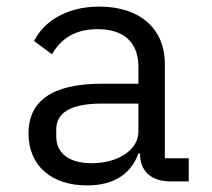

<svg xmlns="http://www.w3.org/2000/svg" viewBox="-20 -548 640 580"><path d="M495 0H550.1V-70H478V-354C478 -463.1 400.9 -528.1 279.8 -528.1C175.1 -528.1 109 -478 83.1 -424L137.1 -383.9C164.1 -431.1 206 -459.9 274.9 -459.9C353 -459.9 398.1 -421.2 398.1 -345.9V-295.1H288C133.2 -295.1 66.1 -240.1 66.1 -144.9C66.1 -47.9 134.9 12.1 242.9 12.1C327.1 12.1 376.1 -24.9 398.1 -84.2H403.1V-82C403.1 -34.1 433.9 0 495 0ZM149.9 -136V-157C149.9 -207 192.8 -235.1 288 -235.1H398.1V-149.9C398.1 -96.9 339.1 -55 257.1 -55C191.1 -55 149.9 -83.1 149.9 -136Z"/></svg>

Font: Margiela Mono
Style: Regular
Weight: 400
Designer: Mike Abbink, Paul van der Laan, Pieter van Rosmalen
Foundry: Bold Monday
Version: Version 2.003 2021